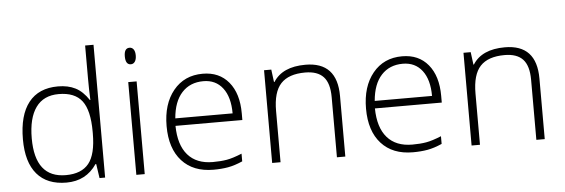

<svg xmlns="http://www.w3.org/2000/svg" viewBox="-42 -692 2414 821"><g transform="rotate(-5 1164.5 -281.5)"><path d="M213 -406Q256 -406 287.5 -390Q319 -374 344 -336H346Q344 -382 344 -427V-570H380V0H356L347 -61H344Q298 7 214 7Q131 7 87.5 -44Q44 -95 44 -193Q44 -297 87 -351.5Q130 -406 213 -406ZM213 -373Q148 -373 115 -327Q82 -281 82 -194Q82 -25 214 -25Q281 -25 312.5 -64Q344 -103 344 -193V-200Q344 -292 313 -332.5Q282 -373 213 -373Z M550 0H514V-398H550ZM509 -509Q509 -544 532 -544Q543 -544 549.5 -535Q556 -526 556 -509Q556 -492 549.5 -482.5Q543 -473 532 -473Q509 -473 509 -509Z M845 7Q758 7 709.5 -46.5Q661 -100 661 -196Q661 -291 708 -348.5Q755 -406 834 -406Q905 -406 945.5 -357Q986 -308 986 -223V-194H699Q700 -112 737.5 -69Q775 -26 845 -26Q879 -26 905 -30.5Q931 -35 970 -51V-18Q936 -3 907.5 2Q879 7 845 7ZM834 -374Q777 -374 742 -336Q707 -298 701 -226H947Q947 -296 917 -335Q887 -374 834 -374Z M1375 0V-258Q1375 -318 1349.5 -345.5Q1324 -373 1271 -373Q1200 -373 1166.5 -337Q1133 -301 1133 -220V0H1097V-398H1128L1135 -344H1137Q1176 -406 1275 -406Q1411 -406 1411 -260V0Z M1701 7Q1614 7 1565.5 -46.5Q1517 -100 1517 -196Q1517 -291 1564 -348.5Q1611 -406 1690 -406Q1761 -406 1801.5 -357Q1842 -308 1842 -223V-194H1555Q1556 -112 1593.5 -69Q1631 -26 1701 -26Q1735 -26 1761 -30.5Q1787 -35 1826 -51V-18Q1792 -3 1763.5 2Q1735 7 1701 7ZM1690 -374Q1633 -374 1598 -336Q1563 -298 1557 -226H1803Q1803 -296 1773 -335Q1743 -374 1690 -374Z M2231 0V-258Q2231 -318 2205.5 -345.5Q2180 -373 2127 -373Q2056 -373 2022.5 -337Q1989 -301 1989 -220V0H1953V-398H1984L1991 -344H1993Q2032 -406 2131 -406Q2267 -406 2267 -260V0Z"/></g></svg>

Font: Azad Pori Unicode
Style: Regular
Weight: 400
Designer: Abul Kalam Azad
Foundry: Lipighor Font Foundry
Version: Version 1.026;December 22, 2019;FontCreator 12.0.0.2547 64-b